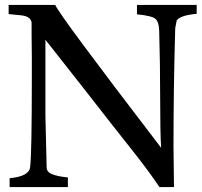

<svg xmlns="http://www.w3.org/2000/svg" viewBox="-20 -758 817 778"><path d="M109 -527 108 -620V-667Q104 -692 65 -696L15 -701V-738H204Q216 -703 633 -159Q629 -215 629 -358.5Q629 -502 625 -634Q624 -669 610 -681.5Q596 -694 535 -700V-738H777V-702Q710 -696 696 -675L690 -644Q683 -401 683 -164L685 0H626Q586 -60 525 -137.5Q464 -215 426 -263Q350 -361 164 -597V-290Q169 -99 169 -80Q169 -61 191.5 -52Q214 -43 255 -39V0H19V-36Q97 -43 102 -80Q109 -130 109 -450Z"/></svg>

Font: Prociono
Style: Regular
Weight: 400
Designer: Barry Schwartz
Foundry: The Crud Factory
Version: Version 2.301